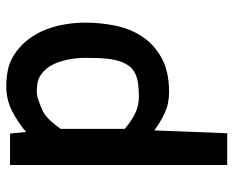

<svg xmlns="http://www.w3.org/2000/svg" viewBox="-86 -460 743 611"><g transform="rotate(-90 285.5 -154.5)"><path d="M284 -84Q301 -84 320.5 -86Q340 -88 353 -94Q373 -102 384 -119.5Q395 -137 400 -160Q403 -172 404 -184Q405 -196 406 -208Q406 -221 406.5 -232.5Q407 -244 407 -254Q407 -274 404 -295Q401 -316 394.5 -336Q388 -356 377 -372Q366 -388 348 -399Q338 -405 324.5 -407Q311 -409 297 -409Q292 -409 283.5 -407Q275 -405 266 -401.5Q257 -398 248.5 -394.5Q240 -391 234 -388Q219 -379 205.5 -364Q192 -349 181 -333V-129Q204 -109 229 -96.5Q254 -84 284 -84ZM176 -35 167 197H66V-494H166L171 -443Q200 -468 236.5 -487Q273 -506 317 -506Q341 -506 365.5 -501.5Q390 -497 412 -484Q443 -465 464 -438Q485 -411 497 -380Q509 -349 514 -316.5Q519 -284 519 -254Q519 -207 509.5 -159.5Q500 -112 475 -74Q450 -36 407 -12Q364 12 298 12Q261 12 231 -2Q201 -16 176 -35Z"/></g></svg>

Font: Codetta
Style: Bold
Weight: 700
Designer: Ulrich Proeller
Foundry: PROSA GmbH
Version: Version 2.00;September 29, 2018;FontCreator 11.5.0.2427 64-b